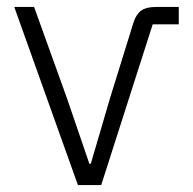

<svg xmlns="http://www.w3.org/2000/svg" viewBox="-20 -532 555 552"><path d="M271 0H204L21 -512H78L172 -251L237 -61H241L297 -252L364 -468Q372 -492 386.5 -502Q401 -512 428 -512H494V-462H419Z"/></svg>

Font: IBM Plex Sans Light
Style: Regular
Weight: 300
Designer: Mike Abbink, Paul van der Laan, Pieter van Rosmalen
Foundry: Bold Monday
Version: Version 3.201